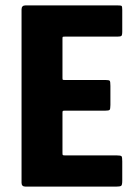

<svg xmlns="http://www.w3.org/2000/svg" viewBox="-20 -693 498 713"><path d="M75 0Q60 0 60 -14V-658Q60 -673 75 -673H415Q429 -673 431.5 -671Q434 -669 434 -656V-576Q434 -562 430.5 -559.5Q427 -557 415 -557H221Q214 -557 213 -556Q212 -555 212 -549V-405Q212 -398 213 -397Q214 -396 220 -396H370Q385 -396 387.5 -393Q390 -390 390 -374V-303Q390 -288 387 -285Q384 -282 370 -282H220Q215 -282 213.5 -281Q212 -280 212 -275V-125Q212 -119 213 -117.5Q214 -116 220 -116H412Q429 -116 431.5 -112.5Q434 -109 434 -94V-22Q434 -6 430 -3Q426 0 411 0Z"/></svg>

Font: Glory ExtraBold
Style: Regular
Weight: 800
Designer: Robert Leuschke
Foundry: Robert Leuschke
Version: Version 1.011